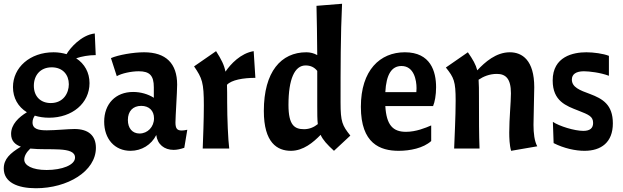

<svg xmlns="http://www.w3.org/2000/svg" viewBox="-23 -790 3313 1021"><path d="M487 -4C487 -70 446 -104 373 -104C340 -104 273 -97 226 -97C183 -97 150 -103 150 -139C150 -153 155 -165 162 -175C185 -168 210 -164 238 -164C361 -164 453 -241 453 -348C453 -404 427 -451 382 -480C411 -490 449 -497 486 -497L481 -612C408 -604 347 -531 331 -502C310 -508 287 -512 262 -512C136 -512 46 -431 46 -327C46 -269 73 -222 120 -193C77 -167 36 -129 36 -78C36 -41 57 -21 88 -10C30 25 -3 56 -3 106C-3 179 69 211 168 211C336 211 487 121 487 -4ZM252 -432C311 -432 343 -392 343 -342C343 -295 314 -242 247 -242C194 -242 157 -276 157 -334C157 -389 191 -432 252 -432ZM376 48C376 88 306 114 225 114C147 114 106 89 106 59C106 41 116 21 138 0C238 11 376 -14 376 48Z M671 12C730 12 782 -20 808 -72C814 -22 851 7 900 7C918 7 936 3 957 -4L973 -100C960 -97 950 -96 943 -96C918 -96 910 -108 910 -139C910 -168 919 -301 919 -340C919 -453 859 -512 743 -512C686 -512 606 -498 567 -481L598 -385C624 -400 675 -411 715 -411C773 -411 795 -388 795 -326V-270C764 -290 724 -301 685 -301C592 -301 531 -238 531 -143C531 -51 587 12 671 12ZM719 -80C681 -80 657 -108 657 -152C657 -199 684 -227 728 -227C770 -227 796 -201 796 -161C796 -115 762 -80 719 -80Z M1009 -437C1052 -374 1061 -352 1061 -229C1061 -152 1057 -57 1055 0H1196C1190 -46 1185 -161 1185 -247C1185 -284 1185 -314 1184 -339C1208 -365 1270 -376 1335 -376L1326 -518C1257 -507 1203 -449 1176 -409C1169 -445 1154 -474 1126 -518Z M1840 -69C1797 -123 1788 -142 1788 -245C1788 -423 1788 -608 1796 -770L1660 -759C1662 -683 1663 -605 1664 -497C1646 -507 1627 -512 1606 -512C1472 -512 1380 -409 1380 -200C1380 -30 1452 12 1524 12C1590 12 1643 -33 1682 -73C1694 -46 1716 -22 1753 12ZM1594 -103C1544 -103 1511 -123 1511 -232C1511 -370 1544 -442 1602 -442C1629 -442 1649 -432 1664 -413V-229C1664 -187 1664 -155 1667 -130C1647 -114 1623 -103 1594 -103Z M2280 -226C2289 -247 2296 -284 2296 -326C2296 -410 2267 -512 2130 -512C1998 -512 1896 -417 1896 -222C1896 -26 1999 12 2097 12C2157 12 2228 -2 2270 -40V-123C2240 -110 2189 -89 2136 -89C2066 -89 2032 -125 2026 -226ZM2112 -439C2179 -439 2192 -363 2192 -321C2192 -315 2191 -305 2191 -300H2026C2031 -395 2060 -439 2112 -439Z M2348 -431C2391 -377 2400 -358 2400 -255C2400 -166 2394 -63 2392 0H2527C2524 -79 2524 -149 2524 -271C2524 -311 2524 -341 2522 -366C2547 -383 2580 -397 2619 -397C2666 -397 2694 -372 2694 -294C2694 -245 2685 -161 2685 -85C2685 -59 2686 -18 2695 12L2834 -12C2819 -39 2814 -82 2814 -126C2814 -166 2818 -290 2818 -326C2818 -470 2754 -512 2688 -512C2615 -512 2556 -460 2515 -416C2507 -447 2492 -473 2465 -512Z M3079 -94C3032 -94 2951 -119 2917 -142L2921 -29C2976 -1 3037 12 3085 12C3174 12 3236 -33 3236 -134C3236 -234 3181 -265 3115 -290C3060 -310 3018 -326 3018 -367C3018 -395 3040 -411 3082 -411C3110 -411 3170 -404 3215 -387V-493C3185 -505 3133 -512 3095 -512C3026 -512 2916 -490 2916 -362C2916 -252 2988 -227 3052 -202C3108 -180 3131 -171 3131 -136C3131 -110 3116 -94 3079 -94Z"/></svg>

Font: CantoraOne
Style: Regular
Weight: 400
Designer: Pablo Impallari, Rodrigo Fuenzalida
Foundry: Pablo Impallari
Version: Version 1.001